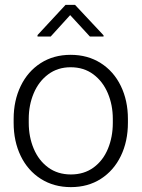

<svg xmlns="http://www.w3.org/2000/svg" viewBox="-20 -758 581 788"><path d="M349 -608 268 -696 188 -608H134V-614L249 -738H288L405 -613V-608ZM270 -533Q340 -533 393.5 -499Q447 -465 476 -405Q505 -345 505 -270V-254Q505 -178 476 -118Q447 -58 394 -24Q341 10 271 10Q201 10 147.5 -24Q94 -58 65 -118Q36 -178 36 -254V-270Q36 -345 65 -405Q94 -465 147 -499Q200 -533 270 -533ZM271 -42Q325 -42 364 -70.5Q403 -99 423 -147.5Q443 -196 443 -254V-270Q443 -327 422.5 -375.5Q402 -424 363 -453Q324 -482 270 -482Q217 -482 178 -453Q139 -424 118.5 -375.5Q98 -327 98 -270V-254Q98 -196 118.5 -147.5Q139 -99 178 -70.5Q217 -42 271 -42Z"/></svg>

Font: Freesentation 3 Light
Style: Regular
Weight: 300
Designer: glyphs from Roboto by Christian Robertson / Hangul glyphs from Noto Sans CJK(Source Han Sans) by Jang Soo-young and Kang
Foundry: PT&
Version: Version 2.001